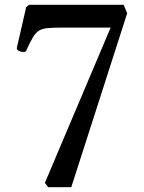

<svg xmlns="http://www.w3.org/2000/svg" viewBox="-20 -780 600 800"><path d="M89 -750 101 -760H495L510 -725L277 0H181L167 -18L441 -665H241Q203 -665 180 -663Q157 -661 143 -652.5Q129 -644 117.5 -625Q106 -606 90 -571Q89 -564 78.5 -563.5Q68 -563 58.5 -568Q49 -573 50 -580Z"/></svg>

Font: Anvers
Style: Regular
Weight: 400
Designer: Ishtar van Looy
Version: Version 1.000